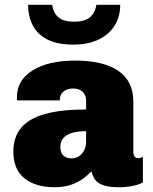

<svg xmlns="http://www.w3.org/2000/svg" viewBox="-20 -775 640 805"><path d="M208 10Q130 10 83 -27Q36 -64 36 -140Q36 -200 68.5 -239Q101 -278 168.5 -297Q236 -316 341 -316V-355Q341 -375 327 -389.5Q313 -404 286 -404Q261 -404 246 -391Q231 -378 231 -358V-354H52Q52 -355 51.5 -356Q51 -357 51 -358V-368Q51 -439 117 -480Q183 -521 295 -521Q413 -521 476 -478Q539 -435 539 -349V-139Q539 -126 544 -119Q549 -112 559 -112Q569 -112 579 -117V-10Q563 -1 536 4.5Q509 10 480 10Q437 10 413 1.5Q389 -7 378.5 -22Q368 -37 363 -57Q349 -41 327.5 -25.5Q306 -10 277 0Q248 10 208 10ZM280 -111Q298 -111 311.5 -120Q325 -129 333 -145Q341 -161 341 -181V-225Q305 -225 281 -217.5Q257 -210 245 -195.5Q233 -181 233 -159Q233 -136 245 -123.5Q257 -111 280 -111ZM287 -588Q221 -588 179.5 -609Q138 -630 118 -667.5Q98 -705 98 -755H199Q203 -721 225 -702.5Q247 -684 291 -684Q335 -684 357 -702.5Q379 -721 384 -755H484Q484 -705 460.5 -667.5Q437 -630 393 -609Q349 -588 287 -588Z"/></svg>

Font: Chivo Mono Medium Black
Style: Regular
Weight: 900
Monospace: yes
Version: Version 1.008